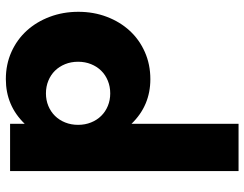

<svg xmlns="http://www.w3.org/2000/svg" viewBox="-110 -712 836 657"><g transform="rotate(90 308.5 -384.0)"><path d="M20.9 -233.6Q20.9 -285.9 38 -330.9Q55 -375.9 85.5 -409.1Q115.9 -442.3 158.4 -461.1Q200.9 -480 251.4 -480Q341.8 -480 404.1 -415.5V-781.8H565.9V0H404.1V-50Q341.8 14.5 251.4 14.5Q200.9 14.5 158.4 -4.5Q115.9 -23.6 85.5 -57Q55 -90.5 38 -135.9Q20.9 -181.4 20.9 -233.6ZM191.8 -232.7Q191.8 -208.6 200 -188.4Q208.2 -168.2 222.5 -153.6Q236.8 -139.1 256.8 -130.9Q276.8 -122.7 300 -122.7Q323.2 -122.7 343 -130.9Q362.7 -139.1 377 -153.6Q391.4 -168.2 399.5 -188.4Q407.7 -208.6 407.7 -232.7Q407.7 -256.8 399.5 -277Q391.4 -297.3 377 -311.8Q362.7 -326.4 343 -334.5Q323.2 -342.7 300 -342.7Q276.8 -342.7 256.8 -334.5Q236.8 -326.4 222.5 -311.8Q208.2 -297.3 200 -277Q191.8 -256.8 191.8 -232.7Z"/></g></svg>

Font: Spartan ExtBd
Style: Regular
Weight: 800
Designer: Matt Bailey, Mirko Velimirovic
Foundry: Matt Bailey
Version: Version 1.005